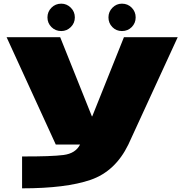

<svg xmlns="http://www.w3.org/2000/svg" viewBox="-20 -789 1025 1048"><path d="M284.5 0H680.5L950 -586H656.5L483.5 -154H481.5L308.5 -586H16ZM100.5 239Q340.5 239 475 192.5Q609.5 146 680.5 0L417.5 -1Q393 48.5 326.8 57Q260.5 65.5 100.5 65ZM314.5 -619.5Q344.5 -619.5 366.5 -641.2Q388.5 -663 388.5 -694Q388.5 -725 366.5 -747Q344.5 -769 314.5 -769Q282.5 -769 260.8 -747Q239 -725 239 -694Q239 -663 260.8 -641.2Q282.5 -619.5 314.5 -619.5ZM645.5 -619.5Q677.5 -619.5 699 -641.2Q720.5 -663 720.5 -694Q720.5 -725 699 -747Q677.5 -769 645.5 -769Q615.5 -769 593.8 -747Q572 -725 572 -694Q572 -663 593.2 -641.2Q614.5 -619.5 645.5 -619.5Z"/></svg>

Font: Anybody ExtraExpanded Black
Style: Regular
Weight: 900
Width: 8
Version: Version 1.113;gftools[0.9.25]